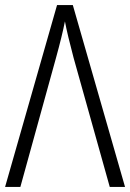

<svg xmlns="http://www.w3.org/2000/svg" viewBox="-20 -734 511 754"><path d="M471 0H411L269 -507Q245 -597 235 -650Q224 -594 200 -507L60 0H0L204 -714H266Z"/></svg>

Font: Noto Sans Display Light Narrow
Style: Regular
Weight: 300
Width: 4
Designer: Monotype Design team
Foundry: Monotype Imaging Inc.
Version: Version 1.000